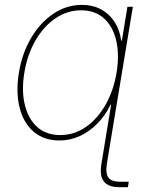

<svg xmlns="http://www.w3.org/2000/svg" viewBox="-20 -569 616 793"><path d="M472.7 204.1Q427.7 204.1 409.2 180.7Q390.6 157.2 398.9 107.4L439.9 -141.6H462.4L421.4 107.4Q415 147.5 428 164.6Q440.9 181.6 476.1 181.6Q482.4 181.6 492.4 181.6Q502.4 181.6 511.7 181.6L508.3 204.1Q499.5 204.1 489.5 204.1Q479.5 204.1 472.7 204.1ZM225.6 11.2Q161.1 11.2 118.9 -25.1Q76.7 -61.5 60.8 -125Q44.9 -188.5 58.1 -269Q71.3 -349.1 108.6 -412.4Q146 -475.6 200.2 -512.2Q254.4 -548.8 318.4 -548.8Q362.8 -548.8 397 -530.5Q431.2 -512.2 452.9 -479Q474.6 -445.8 480.5 -401.4H483.4L506.3 -541H528.8L439 0H416.5L439 -136.7H436.5Q415.5 -92.8 382.8 -59.3Q350.1 -25.9 310.1 -7.3Q270 11.2 225.6 11.2ZM228.5 -11.2Q287.1 -11.2 335.2 -44.9Q383.3 -78.6 416.3 -137Q449.2 -195.3 461.4 -269Q473.6 -343.3 460 -401.4Q446.3 -459.5 409.7 -492.9Q373 -526.4 314.9 -526.4Q257.3 -526.4 208.5 -492.9Q159.7 -459.5 126.2 -401.4Q92.8 -343.3 80.6 -269Q68.4 -195.3 82.3 -137Q96.2 -78.6 133.3 -44.9Q170.4 -11.2 228.5 -11.2Z"/></svg>

Font: Inter 17pt Thin
Style: Italic
Weight: 250
Italic angle: -9.3988°
Version: Version 4.001;git-66647c0bb